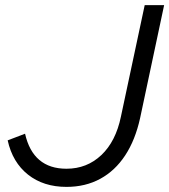

<svg xmlns="http://www.w3.org/2000/svg" viewBox="-20 -720 662 751"><path d="M240 11Q150 11 89.5 -37Q29 -85 10 -171L78 -197Q109 -60 240 -60Q320 -60 376.5 -113.5Q433 -167 453 -264L546 -700H622L528 -258Q509 -172 469.5 -112Q430 -52 372 -20.5Q314 11 240 11Z"/></svg>

Font: Red Hat Display
Style: Italic
Weight: 300
Italic angle: -12°
Designer: Pentagram, MCKL
Foundry: Pentagram, MCKL
Version: Version 1.023